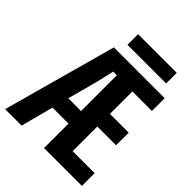

<svg xmlns="http://www.w3.org/2000/svg" viewBox="-224 -926 1049 1049"><g transform="rotate(45 300.0 -401.5)"><path d="M300.8 -189H177.2L127.4 0H0L181.6 -658.7H574.2V-560.1H423.3V-386.7H568.4V-289.1H423.3V-98.6H593.3V0H300.8ZM300.8 -562.5H272.5L250 -464.8L202.1 -286.1H300.8ZM224.1 -803.2H522.9V-721.2H224.1Z"/></g></svg>

Font: Liberation Mono
Style: Bold
Weight: 700
Monospace: yes
Designer: Steve Matteson
Foundry: Ascender Corporation
Version: Version 2.1.5